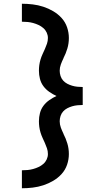

<svg xmlns="http://www.w3.org/2000/svg" viewBox="-20 -853 540 1026"><path d="M97 153V57Q113 57 128 55.5Q143 54 157.5 50Q172 46 186 39.5Q200 33 211.5 23Q223 13 229.5 -1Q236 -15 236 -30Q236 -46 231 -60.5Q226 -75 220 -88.5Q214 -102 207.5 -116Q201 -130 196.5 -145Q192 -160 190 -175Q188 -190 188 -205Q188 -227 193.5 -248.5Q199 -270 212 -287.5Q225 -305 243.5 -318Q262 -331 282 -340Q262 -349 243.5 -362Q225 -375 212 -392.5Q199 -410 193.5 -431.5Q188 -453 188 -475Q188 -490 190 -505Q192 -520 196.5 -535Q201 -550 207.5 -564Q214 -578 220 -591.5Q226 -605 231 -619.5Q236 -634 236 -650Q236 -665 229.5 -679Q223 -693 211.5 -703Q200 -713 186 -719.5Q172 -726 157.5 -730Q143 -734 128 -735.5Q113 -737 97 -737V-833Q126 -833 155 -829.5Q184 -826 211.5 -817Q239 -808 264.5 -793Q290 -778 309.5 -756.5Q329 -735 338.5 -707Q348 -679 348 -650Q348 -621 340 -594Q332 -567 319 -542V-541Q311 -525 305 -508.5Q299 -492 299 -475Q299 -461 303.5 -447Q308 -433 317.5 -422.5Q327 -412 339.5 -405.5Q352 -399 365.5 -395Q379 -391 393.5 -389.5Q408 -388 422 -388V-292Q408 -292 393.5 -290.5Q379 -289 365.5 -285Q352 -281 339.5 -274.5Q327 -268 317.5 -257.5Q308 -247 303.5 -233Q299 -219 299 -205Q299 -188 305 -171.5Q311 -155 319 -139V-138Q332 -113 340 -86Q348 -59 348 -30Q348 -1 338.5 27Q329 55 309.5 76.5Q290 98 264.5 113Q239 128 211.5 137Q184 146 155 149.5Q126 153 97 153Z"/></svg>

Font: Iosevka Web
Style: Bold
Weight: 700
Monospace: yes
Designer: Belleve Invis
Foundry: Belleve Invis
Version: Version 28.0.3; ttfautohint (v1.8.3)